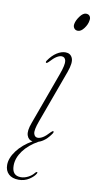

<svg xmlns="http://www.w3.org/2000/svg" viewBox="-117 -687 461 929"><g transform="rotate(10 114.0 -223.0)"><path d="M202.5 -558.5Q190 -558.5 183.8 -567.5Q177.5 -576.5 180 -588.5Q183 -606 198 -626.5Q213 -647 228 -647Q241 -647 246.8 -638Q252.5 -629 249.5 -616.5Q247 -597.5 232.5 -578Q218 -558.5 202.5 -558.5ZM93.5 -94Q77 -49 81.5 -32Q86 -15 101.5 -15Q112 -15 125.8 -23Q139.5 -31 159.5 -53Q167 -61 171 -59Q174.5 -56.5 170 -49Q142.5 -7.5 108 3.5Q62.5 29 36.2 64.5Q10 100 10 137.5Q10 187 53.5 187Q71 187 89.2 177.8Q107.5 168.5 119 153.5Q123 148.5 127 149Q131 149.5 128 155.5Q119.5 171.5 97 186.2Q74.5 201 45.5 201Q13.5 201 -4 184.5Q-21.5 168 -21.5 140Q-21.5 106 5.5 69.8Q32.5 33.5 79.5 6.5Q59 3.5 51.8 -18Q44.5 -39.5 60 -80.5L153 -336Q171.5 -386.5 167.8 -405Q164 -423.5 147 -423.5Q136.5 -423.5 123 -415.2Q109.5 -407 90 -385.5Q82.5 -377.5 78.5 -379.5Q74.5 -381.5 79 -389.5Q98 -417.5 120 -431.5Q142 -445.5 162.5 -445.5Q187 -445.5 196.5 -424Q206 -402.5 188.5 -354Z"/></g></svg>

Font: Fraunces 72pt S000 Thin
Style: Italic
Weight: 100
Italic angle: -16°
Version: Version 1.000; ttfautohint (v1.8.3)